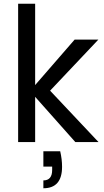

<svg xmlns="http://www.w3.org/2000/svg" viewBox="-20 -760 555 1027"><path d="M507 0H383L168 -242V0H77V-740H168V-305L379 -548H506L248 -275ZM302 49Q312 92 312 132Q312 247 212 247V205Q259 205 259 149V131H212V49Z"/></svg>

Font: Poppins A&M
Style: Regular-A&M
Weight: 400
Designer: Ninad Kale (Devanagari), Jonny Pinhorn (Latin)
Foundry: Indian Type Foundry
Version: 4.004